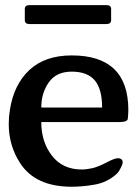

<svg xmlns="http://www.w3.org/2000/svg" viewBox="-20 -687 528 729"><path d="M252.4 22Q113.3 22 55.7 -68.8Q13.2 -134.8 13.2 -216.3Q13.2 -242.2 17.6 -270Q32.7 -366.7 92 -421.6Q151.4 -476.6 252.4 -476.6Q467.3 -476.6 467.3 -269Q466.8 -249 465.3 -236.3Q463.9 -223.6 433.6 -223.6H136.7Q136.7 -148.4 177.2 -95.9Q217.8 -43.5 290 -43.5Q308.1 -43.5 330.1 -48.3Q352.1 -53.2 383.8 -69.8Q415 -86.4 428.2 -86.4Q435.1 -86.4 440.9 -82.5Q445.8 -77.6 445.8 -71.3Q445.8 -63 438.5 -49.8Q432.1 -36.6 428 -32.2Q423.8 -27.8 420.4 -24.4Q385.3 5.9 339.8 13.9Q294.4 22 252.4 22ZM136.7 -278.8H367.7Q367.7 -349.1 339.6 -382.1Q311.5 -415 252.4 -415Q193.8 -415 165.3 -374.3Q136.7 -333.5 136.7 -278.8ZM91.8 -667.5H384.3Q401.9 -667.5 401.9 -652.8V-610.8Q401.9 -595.7 384.3 -595.7H91.8Q74.2 -595.7 74.2 -610.8V-652.8Q74.2 -667.5 91.8 -667.5Z"/></svg>

Font: Caudex
Style: Bold
Weight: 700
Version: Version 1.01